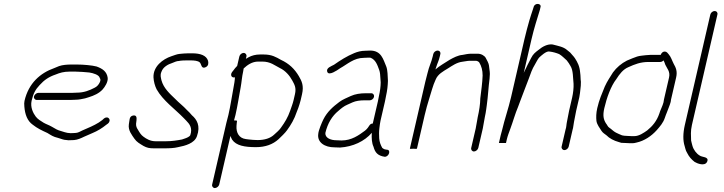

<svg xmlns="http://www.w3.org/2000/svg" viewBox="-20 -749 3681 976"><path d="M166.6 -241H339.6C347.6 -241 356 -241.3 364.9 -242C380.4 -242 398.9 -246.1 412.5 -249L431.9 -255C457.5 -262.9 483.5 -274.4 501.4 -294C513.3 -307.1 529.6 -332.4 527.5 -353C523.2 -385.2 501.4 -400 470.9 -411C448.8 -416.9 403.7 -421 371.2 -421H343.2C321.7 -421 297.9 -419.2 280.3 -413L256 -403C184.9 -377.9 125.3 -326.4 104.5 -236C102.8 -228.7 102.6 -219 103.8 -207C107 -167.4 118.9 -134.3 146.5 -115C169.5 -96.9 191 -86.6 220.9 -73C241.4 -60.6 249.9 -53.9 275.1 -48L290.9 -43C303.6 -38.4 311.2 -37.2 328.3 -36C338.3 -36 347.7 -36.3 356.5 -37C374.4 -38.3 393.4 -47.1 407.5 -54L450.9 -73C475.6 -83.2 499.3 -97.7 519.3 -114L528.9 -121C533 -124.3 535.7 -128.5 536.8 -133.5C539.1 -143.4 532.5 -152 522.6 -152C517.6 -152 513 -150.3 508.9 -147L500.1 -139C489.8 -130.6 475.1 -121.2 462.5 -115L442.2 -105L398.9 -86C388.4 -80.9 375.9 -73 361.9 -73C354.4 -72.3 347 -72 339.6 -72C324 -73.2 319.9 -73.6 308.8 -77L292.9 -82C269.8 -88.1 264.1 -93.2 243.2 -105C225.9 -114.8 216.5 -116.7 201.9 -125C187.2 -134.4 172.5 -142.4 162 -156C148.9 -173 133.1 -204 140.7 -237C149.1 -273.1 159.9 -293.8 181 -316C204.7 -342.5 229 -358.8 262.4 -370C284.5 -379.1 304.3 -385 334.9 -385H362.9C377.2 -385 422.9 -382.2 433.8 -380.5C453.4 -377.5 484.4 -368.7 487.3 -352C490.9 -347.3 492.2 -341 487.4 -331C481.8 -318.6 472.4 -308.1 461 -303C435 -289.3 406.4 -278 371.2 -278C363 -277.3 355.3 -277 347.9 -277H174.9C165.7 -277 154.9 -268.2 152.8 -259C150.7 -249.8 157.4 -241 166.6 -241Z M929 -442H948C966.8 -442 985.7 -440.3 995.2 -432C1004.6 -423.9 1002.2 -396.3 1025.6 -407.5C1040.8 -414.8 1040 -428.8 1037.6 -440C1028.9 -467.5 998.4 -478 956.4 -478H937.4C924.7 -478 904.3 -476.3 892.7 -475C878.8 -473.8 864.4 -467.2 850.9 -463C807.6 -448.5 758.2 -411.4 760.2 -356C761.4 -334.2 767.4 -312.4 776.1 -295C809.2 -236.8 868.6 -195.7 914.3 -148.5L926.4 -136C942.6 -119.3 960.1 -99.4 947.3 -62C943.5 -54.1 929.6 -48.4 922.6 -46L905.2 -40C880 -35.2 853.9 -31 824.2 -31H770.2C744.1 -31 723.9 -43.2 709.5 -54C696.5 -63.1 689.4 -75.6 681.5 -89C675.6 -98 670.9 -106.9 671.7 -120L673.9 -138C675.3 -151.7 673.9 -164.1 657.9 -162C634.9 -159 639.2 -135.3 635 -117C630.4 -86 650.5 -62.9 663.2 -44C674.9 -26.9 689.8 -19 709.6 -7C727.2 2.4 739.3 5 761.8 5H815.8C839.7 5 864.4 4.3 885.2 -1C921.2 -7.9 968.8 -20.3 981.2 -57C1000.5 -110.2 980 -142.1 955.6 -163C948.7 -171.9 938.6 -181.7 929.9 -190C912.3 -209.6 889.4 -226.5 870.8 -246C843 -272.7 811.6 -300.6 800.7 -341C797.9 -355.2 793.1 -366.6 800.6 -384C809 -408.5 834.2 -422.2 856 -429C866 -433 878 -439 889.3 -439C899.7 -441.4 916.9 -442 929 -442Z M1196.7 -462 1185.6 -414C1177.7 -406 1171.3 -398.3 1166.3 -391L1159.2 -382C1149 -366.5 1158.2 -351.7 1174.2 -356C1173.7 -339.8 1170.6 -322.7 1166.7 -302C1158.1 -256.5 1151.7 -211.1 1141.1 -165C1137.2 -151 1133.7 -137.3 1130.6 -124L1058.4 189C1056.2 198.2 1063 207 1072.2 207C1081.4 207 1092.2 198.2 1094.4 189L1151.4 -58C1153.9 -51.3 1156.7 -45 1160 -39C1180.6 -8.7 1223.6 -1 1281.2 -1C1329.2 -1 1367 -15.2 1395.5 -41C1405 -49.7 1432 -75.8 1439.1 -87C1459.1 -114.4 1476.3 -143.2 1488.8 -181L1496.2 -200L1502.8 -220C1505 -226.7 1506.9 -233.3 1508.4 -240L1515.3 -270C1525.4 -313.6 1513.9 -336.9 1499.1 -362C1477.5 -398.6 1449.5 -425.8 1407.7 -445C1383.5 -458.7 1361.8 -472 1321 -472H1301C1279.6 -472 1260.2 -466.9 1243.7 -458L1229.9 -450L1232.7 -462C1234.9 -471.5 1228 -480 1218.3 -480C1208.6 -480 1198.9 -471.5 1196.7 -462ZM1292.7 -436H1312.7C1355.7 -436 1376.1 -416.3 1403 -403C1430.4 -390 1452.4 -364.9 1465.9 -339.5C1476.6 -319.3 1487.1 -303.7 1479.3 -270L1472.4 -240C1468.1 -221.5 1460.9 -203.6 1454.9 -186C1443.7 -153 1427.2 -126.2 1409.6 -102C1404.4 -92 1381.7 -71.3 1374 -65C1354.2 -45.8 1324.4 -37 1289.5 -37C1276.7 -37 1255.9 -38.6 1245.2 -40L1229.7 -42C1194.8 -46.5 1180 -74.6 1182.2 -109L1183.4 -123C1183.7 -127 1184.2 -130.7 1184.9 -134C1185.4 -136 1180.3 -137 1169.6 -137C1171.6 -145.7 1174.1 -155 1177.1 -165C1187.9 -211.9 1194.4 -257.8 1203.2 -304C1208.5 -332.3 1209.6 -357.6 1216.1 -386C1216.7 -391.3 1217.5 -396.3 1218.6 -401C1237.5 -418.8 1261.7 -436 1292.7 -436Z M1867.5 -275H1840.5C1810.5 -275 1785.4 -270.9 1763.3 -261C1744.7 -251.9 1722.5 -244.1 1705.3 -231C1673.3 -207 1643.3 -181.1 1623.8 -142C1616.5 -127.4 1599 -86.4 1597.9 -69C1591.1 -24.4 1631.8 0 1680 0C1689.2 0.7 1698.8 1 1708.8 1C1773.9 -3 1833.1 -30.8 1870.1 -74L1869.9 -73C1868.6 -47.3 1869.8 -21.3 1878.7 -3C1886.5 26 1899.6 42.6 1935.9 48C1957.7 48 1969 12 1946.2 12L1940.5 11C1934.8 11 1926.7 6.1 1923.3 3C1915.4 -10.9 1908.7 -27.2 1907.6 -46C1906.7 -62 1906.1 -79 1908.6 -98L1911.2 -118C1911.8 -123.3 1912.9 -129.3 1914.4 -136L1936.8 -233C1938.8 -241.7 1940.6 -251 1942.3 -261C1948.8 -289.3 1951.3 -315.2 1952 -338C1950.3 -362.5 1951.2 -392.1 1943.1 -412C1928 -446.7 1918.9 -492 1861.6 -492C1852.9 -492 1844.5 -491.7 1836.4 -491C1816.1 -491 1797.1 -485.9 1780.6 -479C1743.4 -463.7 1710.1 -442.5 1678 -420C1664.4 -412.1 1637.1 -404.4 1643.3 -384.5C1647.3 -371.5 1662.5 -375.8 1674 -381L1692.3 -391C1697.7 -394.3 1703.2 -398 1708.8 -402C1745 -421.8 1778.5 -455 1830 -455C1837.5 -455.7 1845.3 -456 1853.3 -456C1859.3 -456 1863.2 -455.7 1865 -455C1890.5 -443.8 1898.5 -418 1907.7 -393C1912 -382.1 1913.2 -363.8 1913.8 -350L1915.2 -330C1915 -309.3 1911.9 -285.6 1906.3 -261C1904.6 -251 1902.8 -241.7 1900.8 -233L1874.9 -121C1867.6 -121 1861.8 -117.7 1857.6 -111L1850.1 -100C1846.2 -94.7 1841.4 -89.7 1835.6 -85C1803 -60.7 1766.9 -35 1716.1 -35C1706.8 -35 1698.2 -35.3 1690.3 -36C1661.3 -36 1632.2 -47.6 1633.9 -73C1645.4 -123 1669.1 -160.1 1699.7 -185C1713.6 -197.3 1728.6 -209.8 1746.1 -217L1772.9 -229C1788.5 -236 1810.7 -239 1832.2 -239H1859.2C1868.7 -239 1879 -246.8 1881.2 -256.5C1883.4 -266.1 1877 -275 1867.5 -275Z M2182.4 -474 2179.9 -463C2172.4 -430.7 2161.3 -412.9 2152.8 -376C2148.8 -361.3 2145.2 -347.3 2142.1 -334L2063.6 6C2063.2 8 2069.1 8.3 2081.4 7C2093.1 8.3 2099.2 8 2099.6 6L2138.6 -163C2144.7 -189.3 2153.9 -223.3 2161.3 -246C2172.2 -279.5 2180.5 -315.1 2194.4 -344C2205.8 -372.6 2233.1 -386.4 2256.6 -401C2278.4 -414.6 2301.8 -431.6 2329.4 -435C2341.1 -436.1 2355.4 -440 2367.6 -440H2399.6C2405.5 -440 2414.4 -435 2416.5 -431C2427 -413.6 2433.5 -392 2433.3 -365C2432.1 -327.5 2426.2 -288.5 2421.5 -249C2421.2 -220.3 2415.9 -185.8 2408.3 -153C2407.8 -147.7 2406.7 -141.7 2405.2 -135C2402.5 -123.4 2400.9 -107.8 2398.2 -96L2375.3 3C2373.2 12.2 2379.9 21 2389.2 21C2398.4 21 2409.2 12.2 2411.3 3L2434.2 -96C2436.9 -107.9 2438.5 -123.5 2441.2 -135C2442.7 -141.7 2443.9 -148.3 2444.8 -155C2447.8 -168 2449.9 -180.6 2451.6 -193L2454.6 -215C2460.8 -259.3 2462.8 -305 2468.6 -349L2470.1 -373C2470 -381 2469.3 -388.3 2468.2 -395C2465.8 -411.4 2466.9 -419.6 2459.4 -435L2449 -455C2442.9 -465.8 2426.5 -476 2407.9 -476H2375.9C2360.1 -476 2345.8 -472.7 2331.5 -470C2307.8 -468.1 2285 -455.7 2265.7 -445C2242 -429.3 2214.7 -414.8 2193.4 -396C2195 -400 2196.2 -403.7 2197 -407C2203.9 -429 2210.5 -439.7 2215.9 -463L2218.4 -474C2220.8 -484.1 2214.4 -492 2204.6 -492C2194.8 -492 2184.8 -484.1 2182.4 -474Z M2692.6 -713 2688.8 -701C2682.1 -679.5 2677.8 -669.6 2670.9 -645C2662.5 -615.1 2653.8 -583.9 2646.2 -551L2578.1 -256C2564.3 -196.4 2544.9 -142.4 2532.1 -87C2529 -76.3 2526.6 -67.7 2525.1 -61L2516.1 -22H2552.1L2556.5 -41C2560.1 -56.8 2567.9 -77.8 2574.4 -95C2586.9 -128.1 2599.3 -173 2613.6 -206L2624 -234C2633.4 -257.1 2657.9 -325 2667.1 -347C2676.6 -373.5 2685.5 -399.4 2699.2 -421C2706 -432.4 2712.5 -446.7 2720.3 -456C2729.4 -464.6 2757.4 -491.3 2773.4 -487C2791.3 -485 2808.5 -479.7 2822.4 -474C2836.4 -466.1 2849.9 -451.6 2861 -442C2868.1 -432.9 2874.5 -423.8 2880.3 -413C2893.9 -391.3 2892.5 -353.3 2895.6 -323C2896.6 -303.6 2893.6 -275.6 2888.4 -253L2872.9 -186C2869.7 -172 2865.1 -143.4 2861.8 -129C2858.9 -116.6 2859.6 -102.9 2854.8 -90L2834.9 -4C2832.7 5.5 2839.6 14 2849.3 14C2858.9 14 2868.7 5.5 2870.9 -4L2890.5 -89C2894.6 -100.7 2894.8 -116 2897.8 -129C2901.1 -143.3 2905.7 -172 2908.9 -186L2924.9 -255C2927.5 -266.6 2929.4 -286.1 2930.6 -297L2932.3 -313L2932.9 -333C2930.4 -350 2932 -361.7 2929 -381C2926.3 -412.8 2916.2 -431.9 2902.6 -453C2895.1 -464.3 2886.2 -471.7 2878.3 -482C2873.2 -486 2867.9 -490.3 2862.3 -495C2843.8 -511.2 2818.6 -515.1 2788.7 -523C2763.9 -526.4 2736.5 -511.4 2719.7 -497C2701.4 -483.1 2690.3 -475 2679.8 -454C2667.7 -431.1 2656.2 -408.5 2644.4 -383C2644.1 -381.7 2643.4 -380 2642.3 -378L2682.4 -552C2694.2 -602.9 2710.9 -655.2 2724.4 -699L2727.1 -711C2735.3 -732.7 2698.1 -736.7 2692.6 -713Z M3331.7 -172C3318.6 -133.8 3297.3 -108.3 3269.9 -86C3251.6 -73.4 3228.8 -57 3204.2 -57H3190.2C3185.5 -57 3178.9 -57.3 3170.4 -58C3162.4 -58 3156.8 -58.3 3153.6 -59L3142.1 -61C3134.6 -63.7 3117.1 -71.8 3110.8 -75C3097.4 -81.9 3089.3 -92.2 3077.1 -100C3069.7 -104.2 3066.1 -115.5 3060.2 -122C3047.9 -141.6 3043.3 -161.6 3051.9 -199C3063.9 -250.8 3085 -311.2 3113.1 -347C3129.1 -372.3 3147.6 -396.9 3175.2 -408C3206.4 -422 3235 -434 3277.2 -434H3336.2C3342.2 -434 3347.8 -436.7 3353 -442C3357 -434.3 3358.9 -429.4 3362 -420C3370.2 -401.2 3388.1 -385.8 3381 -355L3355.1 -243C3354 -238.3 3353.3 -233.7 3352.9 -229C3349 -212.1 3334.8 -185.4 3331.7 -172ZM3338.5 -470H3285.5C3273.2 -470 3252.4 -467.2 3241.6 -466C3223.5 -464.2 3213.2 -459.9 3195.6 -453L3166.8 -441C3139 -427 3114 -405.7 3096 -381C3081.4 -357 3067.4 -337.8 3054.3 -309C3039.5 -272.6 3025.7 -241.5 3016.1 -199.5C3010.1 -173.7 3010 -152.5 3011.9 -134C3015.3 -113.9 3027.9 -99.7 3037.4 -84C3044.7 -73.1 3053.1 -68.9 3063.1 -61C3076.7 -46.4 3101.1 -33.4 3125.2 -27L3138.3 -23C3143.5 -22.3 3151.1 -22 3161.1 -22C3170.3 -21.3 3177.2 -21 3181.8 -21H3195.8C3201.2 -21 3207.4 -22 3214.5 -24C3255.4 -32.6 3291.8 -57.7 3318.1 -87C3334.8 -106.1 3351.2 -124.5 3359.6 -150L3365.3 -166C3366.5 -168 3367.6 -170.8 3368.8 -174.5C3372.8 -186.8 3385.7 -215.5 3389.3 -231C3389.6 -235 3390.2 -239 3391.1 -243L3417 -355C3424.4 -387 3415.3 -405.8 3404.9 -424C3395.6 -441.9 3391.5 -459.2 3378.4 -474L3371.3 -482C3368 -485.3 3363.9 -487 3358.9 -487C3349.3 -487 3342.2 -479.8 3338.5 -470Z M3590.8 -675 3461.3 -114C3451.5 -71.3 3451.2 -34.4 3460.4 -6L3464.2 8C3465.4 14 3468.5 21 3473.3 29C3483 48.4 3494.3 60.9 3510.9 74C3523.3 81.8 3563.5 98.1 3574.6 73C3586.3 46.7 3548.6 50.9 3537.3 42C3520.2 32.3 3505.2 12 3499.8 -8L3496.1 -22C3495 -26 3494 -30.3 3493.1 -35C3492.6 -60 3489.8 -81.5 3497.3 -114L3626.8 -675C3629.2 -685.1 3622.8 -693 3613 -693C3603.2 -693 3593.2 -685.1 3590.8 -675Z"/></svg>

Font: HoneyBee
Style: LitIt
Weight: 300
Foundry: Cannot Into Space Fonts
Version: Version 0.89